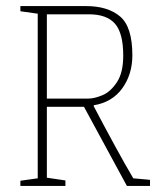

<svg xmlns="http://www.w3.org/2000/svg" viewBox="-20 -611 543 631"><path d="M47 -17 104 -25V-566L47 -574V-591H263Q334 -591 374.5 -557Q415 -523 415 -429Q415 -367 382 -321Q349 -275 288 -265V-262Q321 -199 357 -133Q393 -67 418 -25L473 -20V0H397L256 -260H134V-27L195 -18V0H47ZM270 -287Q290 -287 316.5 -298Q343 -309 364 -340.5Q385 -372 385 -428Q385 -502 358 -533Q331 -564 272 -564H134V-287Z"/></svg>

Font: Grenze Thin
Style: Regular
Weight: 250
Designer: Renata Polastri
Foundry: Omnibus-Type
Version: Version 1.002; ttfautohint (v1.8)